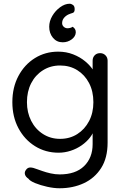

<svg xmlns="http://www.w3.org/2000/svg" viewBox="-20 -806 669 1026"><path d="M291 -530Q334 -530 371 -515.5Q408 -501 435.5 -478Q463 -455 478.5 -430Q494 -405 494 -383L475 -395V-482Q475 -499 486 -510.5Q497 -522 515 -522Q532 -522 543.5 -510.5Q555 -499 555 -482V-44Q555 38 520.5 92Q486 146 428 173Q370 200 298 200Q268 200 232 192Q196 184 168 172.5Q140 161 132 149Q117 139 113.5 126.5Q110 114 118 103Q127 89 141.5 89Q156 89 178 98Q187 101 206.5 108Q226 115 250.5 120.5Q275 126 299 126Q384 126 429.5 81.5Q475 37 475 -36V-129L486 -124Q480 -96 461.5 -72Q443 -48 416.5 -29.5Q390 -11 358 -0.5Q326 10 293 10Q223 10 167 -25Q111 -60 78.5 -121Q46 -182 46 -260Q46 -339 78.5 -400Q111 -461 166.5 -495.5Q222 -530 291 -530ZM301 -456Q250 -456 209.5 -430.5Q169 -405 146.5 -361Q124 -317 124 -260Q124 -205 146.5 -160.5Q169 -116 209.5 -90Q250 -64 301 -64Q353 -64 393 -89.5Q433 -115 456 -159Q479 -203 479 -260Q479 -318 456 -362Q433 -406 393 -431Q353 -456 301 -456ZM243 -663Q243 -693 259.5 -721Q276 -749 301.5 -767.5Q327 -786 352 -786Q361 -786 370 -779.5Q379 -773 379 -757Q379 -740 368.5 -737Q358 -734 344 -728Q329 -720 320.5 -708.5Q312 -697 312 -682Q312 -671 320.5 -663Q329 -655 341 -655Q348 -655 355.5 -657Q363 -659 368 -663Q376 -658 380.5 -651Q385 -644 385 -633Q384 -611 363 -595.5Q342 -580 315 -580Q283 -580 263 -604Q243 -628 243 -663Z"/></svg>

Font: Quicksand Light Medium
Style: Regular
Weight: 500
Version: Version 3.006